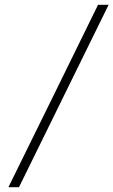

<svg xmlns="http://www.w3.org/2000/svg" viewBox="-20 -760 472 799"><path d="M432 -740Q307 -487 59 19H15L202 -361L388 -740Z"/></svg>

Font: Josefin Sans Light
Style: Italic
Weight: 300
Italic angle: -7°
Designer: Santiago Orozco
Foundry: Typemade
Version: Version 2.000